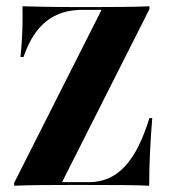

<svg xmlns="http://www.w3.org/2000/svg" viewBox="-20 -591 541 611"><path d="M25 0V-8.9L303.2 -559.7H242.7Q196 -559.7 160.5 -543.5Q125 -527.4 98.8 -494.4Q72.6 -461.3 54.8 -409.7H45.2Q50 -455.6 51.2 -496Q52.4 -536.3 51.6 -571Q81.5 -570.2 125 -569.4Q168.5 -568.5 233.9 -568.5H286.3Q326.6 -568.5 371.4 -569Q416.1 -569.4 455.6 -571V-562.1L177.4 -11.3H262.9Q298.4 -11.3 327.4 -24.6Q356.5 -37.9 379.8 -64.1Q403.2 -90.3 421.8 -128.2Q440.3 -166.1 455.6 -215.3H464.5Q459.7 -158.1 457.3 -104.4Q454.8 -50.8 454.8 0Q422.6 -1.6 375.4 -2Q328.2 -2.4 257.3 -2.4H197.6Q156.5 -2.4 110.9 -2Q65.3 -1.6 25 0Z"/></svg>

Font: Playfair 144pt SemiCondensed ExtraBold
Style: Regular
Weight: 800
Width: 4
Designer: Claus Eggers Sørensen
Foundry: Claus Eggers Sørensen
Version: Version 2.203